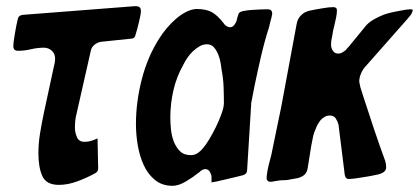

<svg xmlns="http://www.w3.org/2000/svg" viewBox="-20 -592 1353 620"><path d="M295 -145 297 -49Q297 -38 288 -33Q261 -18 230 -6.5Q199 5 170 5Q130 5 117 -23Q104 -51 104 -97Q104 -129 109.5 -162.5Q115 -196 122 -229L157 -391Q157 -393 157.5 -396Q158 -399 158 -402Q158 -419 147 -428.5Q136 -438 122 -438Q101 -438 80 -433Q59 -428 38 -428Q23 -428 23 -443Q23 -455 28 -483Q30 -496 32.5 -508Q35 -520 37 -529Q39 -542 53 -544L414 -572H419Q435 -572 435 -557Q435 -545 429 -522Q423 -496 418 -481Q416 -467 402 -467L306 -457Q294 -455 284.5 -447Q275 -439 273 -427L227 -224Q224 -213 223 -201.5Q222 -190 222 -179Q222 -164 228.5 -149Q235 -134 253 -134Q265 -134 275.5 -137.5Q286 -141 295 -145Z M663 -3V-21Q663 -27 658 -36.5Q653 -46 642 -46Q640 -46 638 -45Q635 -45 628 -40Q627 -38 621 -34Q605 -21 581 -6.5Q557 8 537 8Q504 8 481 -10.5Q458 -29 444.5 -58Q431 -87 425 -122Q419 -157 419 -191Q419 -263 438 -336.5Q457 -410 495 -469Q505 -485 518.5 -501Q532 -517 547.5 -530.5Q563 -544 580 -553Q597 -562 614 -563Q646 -563 664.5 -552.5Q683 -542 703 -516Q705 -512 711 -508Q717 -504 723 -504Q731 -504 737 -512Q743 -520 744 -525Q746 -535 748 -540Q750 -546 751 -549Q754 -554 766.5 -556.5Q779 -559 794 -560Q809 -561 822.5 -561.5Q836 -562 842 -562Q853 -562 856 -558Q859 -554 859 -549Q859 -547 858.5 -543.5Q858 -540 856 -533Q854 -527 852.5 -520Q851 -513 849 -505Q834 -458 823 -410.5Q812 -363 802 -315L791 -258V-254L778 -43Q778 -30 764 -26Q756 -24 741.5 -20.5Q727 -17 710 -13Q702 -11 694.5 -9.5Q687 -8 680 -6Q665 -3 663 -3ZM596 -91Q609 -91 619 -98Q629 -105 636 -114Q644 -123 655.5 -142Q667 -161 677.5 -182.5Q688 -204 695.5 -225Q703 -246 703 -259Q703 -285 702 -311.5Q701 -338 696 -364Q695 -374 692.5 -388.5Q690 -403 684.5 -416.5Q679 -430 670.5 -439.5Q662 -449 648 -449Q636 -449 624.5 -442.5Q613 -436 602.5 -426Q592 -416 584.5 -404.5Q577 -393 572 -383Q550 -344 540 -300.5Q530 -257 530 -212Q530 -196 532 -175Q534 -154 541 -135.5Q548 -117 561 -104Q574 -91 596 -91Z M1313 -560Q1313 -556 1308 -546Q1305 -542 1302 -538.5Q1299 -535 1295 -530L1159 -376Q1151 -367 1145.5 -354Q1140 -341 1140 -328Q1140 -327 1142 -319Q1142 -317 1144 -309Q1146 -304 1148 -297Q1150 -290 1153 -281Q1170 -228 1187.5 -176Q1205 -124 1224 -72Q1227 -62 1227 -51Q1227 -33 1193 -27Q1185 -25 1173 -23Q1161 -21 1148 -19Q1120 -14 1107 -14Q1102 -14 1100.5 -15Q1099 -16 1097 -18Q1093 -23 1092 -38L1073 -190Q1070 -201 1064 -210Q1058 -219 1044 -219Q1036 -219 1030 -215.5Q1024 -212 1019 -208Q1014 -203 1010.5 -197.5Q1007 -192 1004 -187Q999 -176 995 -165Q991 -154 990 -146Q985 -123 981.5 -99Q978 -75 974 -52Q972 -36 964 -28.5Q956 -21 942 -17Q934 -15 926 -14Q918 -13 910 -11Q901 -10 892 -10Q883 -10 875 -8Q871 -8 863 -6Q861 -6 858.5 -5.5Q856 -5 854 -5Q847 -5 844 -8.5Q841 -12 841 -16Q841 -24 842 -29Q844 -45 848 -60.5Q852 -76 856 -91Q864 -130 872 -169Q880 -208 888 -246L938 -515Q941 -532 953 -543.5Q965 -555 982 -558Q990 -560 999.5 -561.5Q1009 -563 1020 -565Q1031 -567 1040 -568Q1049 -569 1056 -569Q1068 -569 1068 -559Q1068 -549 1065.5 -536Q1063 -523 1059 -507Q1057 -499 1055.5 -492Q1054 -485 1053 -477Q1051 -469 1050 -461.5Q1049 -454 1049 -447Q1049 -437 1055 -428Q1061 -419 1072 -419Q1080 -419 1086 -423Q1092 -427 1095 -429Q1097 -431 1098.5 -432.5Q1100 -434 1101 -436Q1106 -441 1106 -441Q1120 -458 1133 -474Q1146 -490 1160 -507Q1171 -521 1193 -532.5Q1215 -544 1233 -549Q1240 -551 1249.5 -553Q1259 -555 1270 -557Q1295 -562 1304 -562Q1311 -562 1313 -560Z"/></svg>

Font: Bangerz
Style: Regular
Weight: 400
Designer: vernon adams
Foundry: Vernon Adams
Version: Version 2.10;February 7, 2025;FontCreator 13.0.0.2683 64-bit